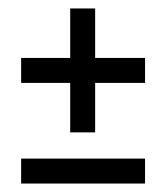

<svg xmlns="http://www.w3.org/2000/svg" viewBox="-20 -552 394 454"><path d="M30 -415H146V-532H205V-415H323V-356H205V-239H146V-356H30ZM30 -177H323V-118H30Z"/></svg>

Font: CatShop
Style: Regular
Weight: 400
Designer: Peter Wiegel
Foundry: Peter Wiegel
Version: Version 1.000 2009 initial release